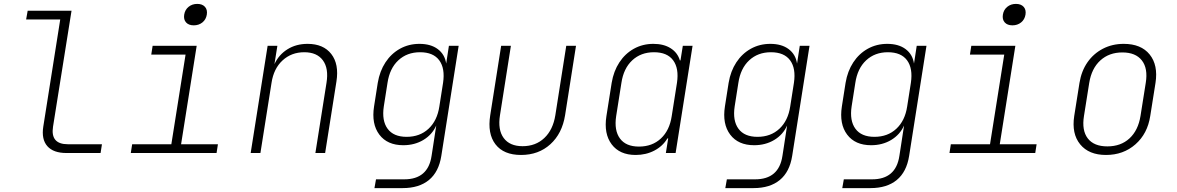

<svg xmlns="http://www.w3.org/2000/svg" viewBox="-20 -785 6040 985"><path d="M321 0Q254 0 223 -35Q192 -70 202 -135L289 -685H114L122 -730H347L252 -135Q238 -45 328 -45H503L496 0Z M651 0 658 -45H859L932 -505H756L763 -550H989L909 -45H1098L1091 0ZM974 -655Q948 -655 934.5 -670Q921 -685 925 -710Q929 -735 947.5 -750Q966 -765 992 -765Q1018 -765 1031.5 -750Q1045 -735 1041 -710Q1037 -685 1018.5 -670Q1000 -655 974 -655Z M1266 0 1353 -550H1403L1388 -456Q1410 -504 1454.5 -532Q1499 -560 1558 -560Q1639 -560 1679.5 -508Q1720 -456 1706 -367L1648 0H1598L1655 -360Q1667 -434 1636.5 -475.5Q1606 -517 1541 -517Q1475 -517 1429.5 -475Q1384 -433 1373 -360L1316 0Z M1901 180 1909 135H2054Q2176 135 2194 15L2201 -30L2218 -141Q2197 -94 2152 -67Q2107 -40 2049 -40Q1967 -40 1926 -94.5Q1885 -149 1899 -239L1918 -360Q1928 -420 1957.5 -465Q1987 -510 2032 -535Q2077 -560 2132 -560Q2190 -560 2226 -533Q2262 -506 2269 -459L2283 -550H2333L2244 15Q2231 97 2180.5 138.5Q2130 180 2046 180ZM2066 -83Q2134 -83 2178.5 -124.5Q2223 -166 2234 -239L2253 -360Q2264 -434 2233.5 -475.5Q2203 -517 2135 -517Q2068 -517 2023.5 -475.5Q1979 -434 1968 -360L1949 -239Q1938 -166 1968.5 -124.5Q1999 -83 2066 -83Z M2653 10Q2564 10 2522 -44.5Q2480 -99 2495 -194L2551 -550H2601L2545 -194Q2533 -119 2564 -77Q2595 -35 2661 -35Q2728 -35 2772.5 -77Q2817 -119 2829 -194L2885 -550H2935L2879 -194Q2864 -100 2803.5 -45Q2743 10 2653 10Z M3241 10Q3159 10 3118 -44.5Q3077 -99 3091 -189L3118 -360Q3128 -420 3157.5 -465Q3187 -510 3232 -535Q3277 -560 3332 -560Q3385 -560 3420.5 -537.5Q3456 -515 3468 -475H3471L3483 -550H3533L3446 0H3396L3408 -75H3404Q3380 -35 3337 -12.5Q3294 10 3241 10ZM3258 -33Q3326 -33 3370.5 -74.5Q3415 -116 3426 -189L3453 -360Q3464 -434 3433.5 -475.5Q3403 -517 3335 -517Q3268 -517 3223.5 -475.5Q3179 -434 3168 -360L3141 -189Q3130 -116 3160.5 -74.5Q3191 -33 3258 -33Z M3701 180 3709 135H3854Q3976 135 3994 15L4001 -30L4018 -141Q3997 -94 3952 -67Q3907 -40 3849 -40Q3767 -40 3726 -94.5Q3685 -149 3699 -239L3718 -360Q3728 -420 3757.5 -465Q3787 -510 3832 -535Q3877 -560 3932 -560Q3990 -560 4026 -533Q4062 -506 4069 -459L4083 -550H4133L4044 15Q4031 97 3980.5 138.5Q3930 180 3846 180ZM3866 -83Q3934 -83 3978.5 -124.5Q4023 -166 4034 -239L4053 -360Q4064 -434 4033.5 -475.5Q4003 -517 3935 -517Q3868 -517 3823.5 -475.5Q3779 -434 3768 -360L3749 -239Q3738 -166 3768.5 -124.5Q3799 -83 3866 -83Z M4301 180 4309 135H4454Q4576 135 4594 15L4601 -30L4618 -141Q4597 -94 4552 -67Q4507 -40 4449 -40Q4367 -40 4326 -94.5Q4285 -149 4299 -239L4318 -360Q4328 -420 4357.5 -465Q4387 -510 4432 -535Q4477 -560 4532 -560Q4590 -560 4626 -533Q4662 -506 4669 -459L4683 -550H4733L4644 15Q4631 97 4580.5 138.5Q4530 180 4446 180ZM4466 -83Q4534 -83 4578.5 -124.5Q4623 -166 4634 -239L4653 -360Q4664 -434 4633.5 -475.5Q4603 -517 4535 -517Q4468 -517 4423.5 -475.5Q4379 -434 4368 -360L4349 -239Q4338 -166 4368.5 -124.5Q4399 -83 4466 -83Z M4851 0 4858 -45H5059L5132 -505H4956L4963 -550H5189L5109 -45H5298L5291 0ZM5174 -655Q5148 -655 5134.5 -670Q5121 -685 5125 -710Q5129 -735 5147.5 -750Q5166 -765 5192 -765Q5218 -765 5231.5 -750Q5245 -735 5241 -710Q5237 -685 5218.5 -670Q5200 -655 5174 -655Z M5654 10Q5566 10 5521.5 -44.5Q5477 -99 5491 -190L5518 -360Q5528 -421 5559 -465.5Q5590 -510 5638 -535Q5686 -560 5745 -560Q5834 -560 5878 -505.5Q5922 -451 5908 -360L5881 -190Q5867 -99 5805 -44.5Q5743 10 5654 10ZM5661 -34Q5730 -34 5774.5 -75Q5819 -116 5831 -190L5858 -360Q5870 -434 5838 -475Q5806 -516 5738 -516Q5670 -516 5625 -475Q5580 -434 5568 -360L5541 -190Q5529 -116 5560.5 -75Q5592 -34 5661 -34Z"/></svg>

Font: NKDuy Mono Thin
Style: Italic
Weight: 100
Italic angle: -9°
Monospace: yes
Designer: NKDuy
Foundry: NKDuy
Version: Version 2.251; ttfautohint (v1.8.4.7-5d5b)